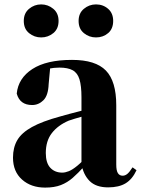

<svg xmlns="http://www.w3.org/2000/svg" viewBox="-20 -835 640 872"><path d="M185 17Q121 17 80 -19.5Q39 -56 39 -119Q39 -165 58.5 -198.5Q78 -232 125 -258Q172 -284 253 -306Q291 -317 342.5 -330Q394 -343 434 -353V-327Q394 -317 354.5 -306Q315 -295 292 -287Q243 -266 215.5 -230.5Q188 -195 188 -140Q188 -95 208.5 -73Q229 -51 263 -51Q276 -51 292.5 -57.5Q309 -64 331.5 -82.5Q354 -101 385 -136L404 -80H363Q335 -49 310.5 -27.5Q286 -6 256.5 5.5Q227 17 185 17ZM471 16Q416 16 387 -13Q358 -42 350 -91V-93V-393Q350 -445 341 -474.5Q332 -504 310 -516Q288 -528 250 -528Q226 -528 200 -523Q174 -518 136 -505L208 -529L201 -453Q199 -401 177 -379.5Q155 -358 126 -358Q70 -358 56 -410Q63 -480 127 -521.5Q191 -563 307 -563Q414 -563 461 -514.5Q508 -466 508 -357V-88Q508 -60 515.5 -48.5Q523 -37 537 -37Q548 -37 558 -45Q568 -53 582 -75L600 -62Q581 -21 550.5 -2.5Q520 16 471 16ZM167 -665Q136 -665 112 -684.5Q88 -704 88 -740Q88 -775 112 -795Q136 -815 167 -815Q198 -815 222 -795Q246 -775 246 -740Q246 -704 222 -684.5Q198 -665 167 -665ZM416 -665Q385 -665 361 -684.5Q337 -704 337 -740Q337 -775 361 -795Q385 -815 416 -815Q448 -815 471 -795Q494 -775 494 -740Q494 -704 471 -684.5Q448 -665 416 -665Z"/></svg>

Font: Noto Serif JP Black
Style: Regular
Weight: 900
Designer: Ryoko NISHIZUKA 西塚涼子 (kana & ideographs); Frank Grießhammer (Latin, Greek & Cyrillic); Wenlong ZHANG 张文龙 (bopomofo); San
Foundry: Adobe
Version: Version 2.003-H1;hotconv 1.1.1;makeotfexe 2.6.0